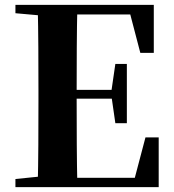

<svg xmlns="http://www.w3.org/2000/svg" viewBox="-20 -764 710 784"><path d="M43 0V-33L200 -49H215V0ZM134 0Q136 -86 136.5 -173Q137 -260 137 -349V-394Q137 -483 136.5 -570Q136 -657 134 -744H296Q294 -658 293.5 -569.5Q293 -481 293 -389V-360Q293 -265 293.5 -176Q294 -87 296 0ZM215 0V-38H600L521 -2L574 -203H628V0ZM215 -361V-397H463V-361ZM451 -261 435 -372V-393L451 -503H498V-261ZM43 -710V-744H215V-696H200ZM553 -548 502 -743 579 -705H215V-744H608V-548Z"/></svg>

Font: Noto Serif JP ExtraLight ExtraBold
Style: Regular
Weight: 800
Version: Version 2.003-H1;hotconv 1.1.1;makeotfexe 2.6.0